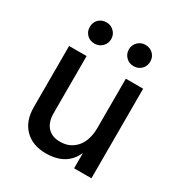

<svg xmlns="http://www.w3.org/2000/svg" viewBox="-167 -817 884 941"><g transform="rotate(30 275.5 -346.5)"><path d="M482 0H384V-87Q344 6 226 6Q151 6 107 -38.5Q63 -83 63 -161V-507H162V-185Q162 -133 187.5 -105.5Q213 -78 258 -78Q315 -78 349.5 -118Q384 -158 384 -231V-507H482ZM385 -579Q360 -579 342.5 -596.5Q325 -614 325 -639Q325 -664 342.5 -681.5Q360 -699 385 -699Q411 -699 428.5 -682Q446 -665 446 -639Q446 -613 428.5 -596Q411 -579 385 -579ZM165 -579Q138 -579 121 -596Q104 -613 104 -639Q104 -665 121 -682Q138 -699 165 -699Q190 -699 207.5 -681.5Q225 -664 225 -639Q225 -614 207.5 -596.5Q190 -579 165 -579Z"/></g></svg>

Font: Hind Siliguri Medium
Style: Regular
Weight: 500
Designer: Jyotish Sonowal
Foundry: Indian Type Foundry
Version: Version 1.001;PS 1.0;hotconv 1.0.86;makeotf.lib2.5.63406; tt